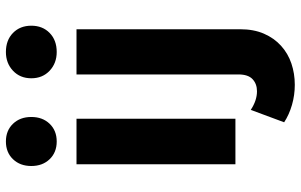

<svg xmlns="http://www.w3.org/2000/svg" viewBox="-204 -613 1018 650"><g transform="rotate(-90 305.0 -288.0)"><path d="M151 -777Q188 -777 211 -753Q234 -729 234 -691Q234 -653 211 -629Q188 -605 151 -605Q114 -605 91 -629Q68 -653 68 -691Q68 -729 91 -753Q114 -777 151 -777ZM454 -777Q494 -777 518.5 -753Q543 -729 543 -691Q543 -653 518.5 -629Q494 -605 454 -605Q416 -605 390.5 -629Q365 -653 365 -691Q365 -729 390.5 -753Q416 -777 454 -777ZM74 0V-538H228V0ZM531 16Q531 62 516 96.5Q501 131 475 154.5Q449 178 415 189.5Q381 201 343 201Q308 201 275 191.5Q242 182 216 165L258 52Q290 73 321 73Q346 73 362 58Q378 43 378 10V-538H531Z"/></g></svg>

Font: Montserrat Semi Bold
Style: Regular
Weight: 600
Designer: Julieta Ulanovsky
Foundry: Julieta Ulanovsky
Version: Version 3.001 September 28, 2015